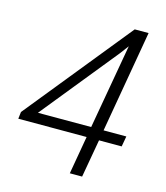

<svg xmlns="http://www.w3.org/2000/svg" viewBox="-107 -794 757 876"><g transform="rotate(15 271.0 -355.5)"><path d="M486.3 -710.9H420.9L17.1 -212.4L13.2 -179.7H335.9L304.7 0H362.8L394.5 -179.7H501.5L510.3 -229H402.8ZM384.3 -588.9 414.6 -629.4 344.2 -229H92.8Z"/></g></svg>

Font: Roboto Light
Style: Italic
Weight: 300
Italic angle: -12°
Designer: Google
Version: Version 2.137; 2017